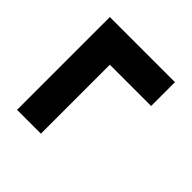

<svg xmlns="http://www.w3.org/2000/svg" viewBox="-61 -676 638 638"><g transform="rotate(-45 258.0 -357.0)"><path d="M364 -204V-398H40V-510H476V-204Z"/></g></svg>

Font: Big Shoulders Display Thin Black
Style: Regular
Weight: 900
Version: Version 2.002